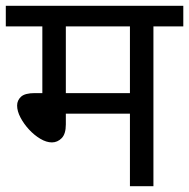

<svg xmlns="http://www.w3.org/2000/svg" viewBox="-20 -642 652 662"><path d="M509 -551V0H428V-250H207V-213Q207 -180 192.5 -165.5Q178 -151 159 -151Q140 -151 119 -163.5Q98 -176 80 -195.5Q62 -215 50.5 -237Q39 -259 39 -278Q39 -296 52.5 -308.5Q66 -321 100 -321H126V-551H0V-622H612V-551ZM428 -551H207V-321H428Z"/></svg>

Font: uhindi15
Style: Book
Weight: 400
Designer: Jelle Bosma - Monotype Design Team
Foundry: Monotype Imaging Inc.
Version: Version 2.003